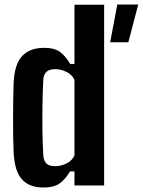

<svg xmlns="http://www.w3.org/2000/svg" viewBox="-20 -821 632 850"><path d="M172.7 9.2Q109.6 9.2 77 -27.1Q44.3 -63.5 40.3 -147Q38.8 -177.1 38.3 -217.9Q37.8 -258.7 37.9 -302.3Q38 -345.8 38.7 -385.5Q39.3 -425.1 40.3 -453Q44.1 -537.4 78.4 -573.3Q112.8 -609.2 174.7 -609.2Q221.7 -609.2 245.9 -591Q270.1 -572.7 290.8 -538H309.7V-800H441V0H309.7V-62.2H289.8Q269.7 -27.6 244.3 -9.2Q218.9 9.2 172.7 9.2ZM225.2 -85.3Q250 -85.3 274.9 -97.7Q299.7 -110.1 309.7 -133V-467.2Q299.7 -490 274.9 -502.4Q250 -514.8 225.3 -514.8Q198.4 -514.8 185.7 -503Q173 -491.1 171.6 -467.2Q168.9 -413.2 168 -355.5Q167 -297.8 167.9 -241.8Q168.8 -185.7 171.4 -137Q172.7 -109.6 185 -97.5Q197.3 -85.3 225.2 -85.3ZM467.7 -633.9 499.3 -801H591.9L548.2 -633.9Z"/></svg>

Font: Big Shoulders Text SC Thin
Style: Regular
Weight: 100
Designer: Patric King
Foundry: XO Type Co
Version: Version 2.002